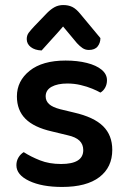

<svg xmlns="http://www.w3.org/2000/svg" viewBox="-20 -726 505 761"><path d="M425 -132Q425 -63 374 -24Q323 15 226 15Q146 15 95.5 -9Q45 -33 45 -71Q45 -88 53 -101.5Q61 -115 74 -123Q102 -105 138.5 -90.5Q175 -76 222 -76Q310 -76 310 -131Q310 -154 295 -168.5Q280 -183 248 -190L186 -205Q115 -221 81 -255Q47 -289 47 -344Q47 -405 97.5 -445.5Q148 -486 240 -486Q287 -486 324.5 -476.5Q362 -467 383 -449.5Q404 -432 404 -408Q404 -392 397 -379Q390 -366 378 -359Q366 -366 345.5 -374.5Q325 -383 299.5 -389Q274 -395 247 -395Q208 -395 184.5 -382Q161 -369 161 -344Q161 -326 174.5 -313.5Q188 -301 219 -293L273 -280Q352 -262 388.5 -226Q425 -190 425 -132ZM285 -555 230 -621Q206 -593 186 -571.5Q166 -550 145 -526Q118 -527 102 -539.5Q86 -552 86 -571Q86 -586 94 -596.5Q102 -607 116 -622L167 -675Q182 -690 197 -698Q212 -706 231 -706Q251 -706 266.5 -698.5Q282 -691 299 -670L378 -575Q378 -556 367 -542Q356 -528 332 -528Q318 -528 307 -535.5Q296 -543 285 -555Z"/></svg>

Font: BalooTamma2SemiBold
Style: Regular
Weight: 600
Designer: Divya Kowshik, Shuchita Grover and Ek Type
Foundry: Ek Type
Version: Version 1.700